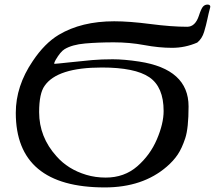

<svg xmlns="http://www.w3.org/2000/svg" viewBox="-20 -802 964 839"><path d="M438 17Q49 17 49 -309Q49 -426 123 -535Q175 -613 237 -650Q336 -709 479 -709Q545 -709 637.5 -697Q730 -685 798 -685Q833 -685 849 -733Q859 -764 867 -773Q875 -782 887 -782Q899 -782 899 -772Q891 -742 886 -717.5Q881 -693 872 -663Q863 -633 842 -616Q789 -593 732 -593Q675 -593 610.5 -605Q546 -617 477.5 -617Q409 -617 352 -612Q295 -607 262 -587Q244 -576 223 -540Q217 -530 217 -523Q224 -523 283.5 -529.5Q343 -536 383 -539.5Q423 -543 472.5 -543Q522 -543 588 -533Q804 -500 804 -337Q804 -242 789.5 -198Q775 -154 756.5 -126.5Q738 -99 709 -74Q604 17 438 17ZM175 -427Q151 -394 151 -312Q151 -203 227 -119Q277 -62 357 -38Q397 -26 442 -26Q523 -26 579.5 -75Q636 -124 665.5 -193Q695 -262 695 -317Q695 -422 632.5 -464.5Q570 -507 425 -507Q230 -507 175 -427Z"/></svg>

Font: Cardo
Style: Regular
Weight: 400
Designer: David J. Perry
Foundry: David J. Perry
Version: Version 1.0451